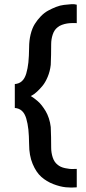

<svg xmlns="http://www.w3.org/2000/svg" viewBox="-20 -736 407 905"><path d="M341.8 147Q316.9 149.4 290 146.7Q263.2 144 231.4 131.8Q199.7 119.6 175 97.9Q150.4 76.2 133.8 36.4Q117.2 -3.4 117.2 -56.2Q116.7 -96.7 113.8 -125Q110.8 -153.3 103.8 -177.2Q96.7 -201.2 83.3 -213.4Q69.8 -225.6 49.8 -227.1V-339.8Q69.8 -341.3 83.3 -353.5Q96.7 -365.7 103.8 -389.6Q110.8 -413.6 113.8 -441.9Q116.7 -470.2 117.2 -511.2Q117.2 -544.9 124.3 -573.7Q131.3 -602.5 143.8 -622.6Q156.2 -642.6 172.6 -659.4Q189 -676.3 207 -686Q225.1 -695.8 244.4 -703.4Q263.7 -710.9 281.5 -712.9Q299.3 -714.8 314.9 -716.1Q330.6 -717.3 341.8 -713.9V-627Q339.4 -627 335 -627.2Q330.6 -627.4 318.6 -627.2Q306.6 -627 295.7 -625.2Q284.7 -623.5 272 -618.9Q259.3 -614.3 251 -606.9Q235.8 -595.2 228.5 -573.2Q221.2 -551.3 221.2 -527.6Q221.2 -503.9 220.7 -477.5Q220.2 -451.2 219.2 -430.2Q215.8 -399.9 204.8 -373.8Q193.8 -347.7 180.7 -331.8Q167.5 -315.9 154.8 -304.2Q142.1 -292.5 133.8 -288.1L125 -283.2L129.9 -280.3Q134.3 -277.8 141.6 -272.2Q148.9 -266.6 158.2 -258.8Q167.5 -251 177 -238.8Q186.5 -226.6 195.1 -212.4Q203.6 -198.2 210.2 -178.5Q216.8 -158.7 219.2 -137.2Q220.2 -116.2 220.7 -89.8Q221.2 -63.5 221.2 -39.8Q221.2 -16.1 228.5 6.1Q235.8 28.3 251 40Q264.2 51.8 286.9 56.6Q309.6 61.5 325.7 60.5L341.8 60.1Z"/></svg>

Font: Neutral Grotesk
Style: Regular
Weight: 400
Designer: Nawras Khrais
Foundry: Nawras Khrais
Version: Version 1.000;PS 001.000;hotconv 1.0.88;makeotf.lib2.5.64775